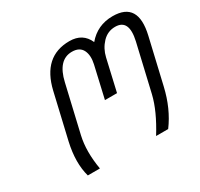

<svg xmlns="http://www.w3.org/2000/svg" viewBox="-151 -930 1146 1101"><g transform="rotate(-30 422.5 -380.0)"><path d="M766 -244Q736 -114 666 -20H586Q662 -142 685 -239L757 -548Q787 -680 695 -680Q645 -680 610 -643Q575 -606 563 -554L515 -345H435L483 -554Q495 -608 478 -643Q460 -680 409 -680Q317 -680 287 -548L215 -239Q193 -143 214 -20H134Q107 -116 136 -244L205 -540Q252 -740 427 -740Q515 -740 548 -664Q612 -740 713 -740Q882 -740 835 -540Z"/></g></svg>

Font: Miedinger
Style: Italic
Weight: 400
Italic angle: -13°
Version: Version 001.000